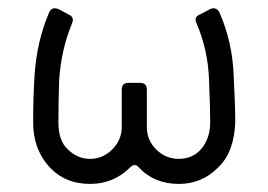

<svg xmlns="http://www.w3.org/2000/svg" viewBox="-20 -455 664 475"><path d="M281.2 -141.1V-233.4Q281.2 -250 297.9 -250H326.7Q343.3 -250 343.3 -233.4V-141.1Q343.3 -107.9 366.7 -85Q390.1 -62 422.4 -62Q457.5 -62 478.8 -87.6Q500 -113.3 500 -153.3Q500 -184.6 497.1 -259.3Q494.1 -333 465.8 -398.4Q459.5 -413.1 474.1 -418.9L500 -432.6Q514.6 -439 522.9 -424.3Q555.2 -350.6 558.1 -267.6Q562 -195.8 562 -152.3Q559.1 -78.6 520.5 -41.5Q480 0 422.4 0Q361.3 0 322.8 -41.5Q313.5 -51.8 302.7 -41.5Q261.2 0 203.1 0Q139.6 0 100.8 -43.5Q62 -86.9 62 -152.3Q62 -213.4 65.4 -267.6Q70.8 -352.5 101.6 -424.3Q107.9 -439 124.5 -432.6L150.4 -418.9Q164.1 -412.6 158.7 -398.4Q131.8 -334 126.5 -259.3Q124.5 -209.5 124.5 -153.3Q124.5 -105.5 148.4 -85Q171.4 -62 203.1 -62Q234.4 -62 257.8 -85.4Q281.2 -108.9 281.2 -141.1Z"/></svg>

Font: GOSTRUS
Style: type_B
Weight: 400
Designer: Юрий и Татьяна Кривогуз
Version: Version 02.00